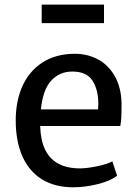

<svg xmlns="http://www.w3.org/2000/svg" viewBox="-20 -795 588 823"><path d="M495.6 -254.9H152.3Q152.8 -251.5 152.8 -245.1Q161.1 -73.2 322.8 -73.2Q352.1 -73.2 397 -82.5Q441.9 -91.8 461.4 -103.5L481.9 -42Q455.1 -20 400.4 -6.1Q345.7 7.8 293.9 7.8Q215.3 7.8 160.2 -26.1Q105 -60.1 76.2 -124.5Q47.4 -189 47.4 -279.3Q47.4 -361.3 75.9 -425.3Q104.5 -489.3 160.4 -526.1Q216.3 -563 295.9 -564.5Q352.1 -565.4 397.9 -541.5Q443.8 -517.6 471.4 -469.7Q499 -421.9 501 -354.5Q501 -314.9 500 -293.2Q499 -271.5 495.6 -254.9ZM401.4 -349.1Q401.4 -411.1 376.2 -449.7Q351.1 -488.3 290 -488.3Q235.8 -488.3 200 -450Q164.1 -411.6 155.3 -326.2H400.4Q401.4 -341.8 401.4 -349.1ZM425.8 -775.4V-695.8H158.7V-775.4Z"/></svg>

Font: Merriweather Sans
Style: Regular
Weight: 400
Designer: Eben Sorkin
Foundry: Eben Sorkin
Version: Version 1.006; ttfautohint (v1.4.1) -l 6 -r 50 -G 0 -x 11 -H